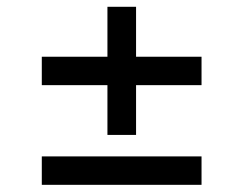

<svg xmlns="http://www.w3.org/2000/svg" viewBox="-20 -567 702 554"><path d="M100.6 -321.3V-403.3H290V-547.4H372.6V-403.3H561.5V-321.3H372.6V-177.7H290V-321.3ZM100.6 -33.7V-115.7H561.5V-33.7Z"/></svg>

Font: Inter-Regular
Style: Regular
Weight: 400
Designer: Rasmus Andersson
Foundry: rsms
Version: Version 4.000;git-a52131595